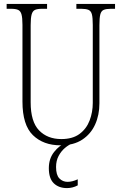

<svg xmlns="http://www.w3.org/2000/svg" viewBox="-20 -734 618 983"><path d="M290 10Q202 10 148.5 -42Q95 -94 95 -214V-607Q95 -643 90 -660.5Q85 -678 72.5 -683.5Q60 -689 36 -689H14V-714H221V-689H196Q172 -689 159.5 -683.5Q147 -678 142 -660Q137 -642 137 -605V-210Q137 -111 180 -66.5Q223 -22 294 -22Q352 -22 387.5 -48.5Q423 -75 439 -117.5Q455 -160 455 -207V-606Q455 -643 450.5 -660.5Q446 -678 433 -683.5Q420 -689 396 -689H371V-714H569V-689H548Q524 -689 511 -683.5Q498 -678 493.5 -660Q489 -642 489 -605V-205Q489 -145 467 -96.5Q445 -48 401 -19Q357 10 290 10ZM323 229Q281 229 255.5 204.5Q230 180 230 127Q230 78 257 44Q284 10 314 0H351Q332 7 312.5 23.5Q293 40 280 64.5Q267 89 267 121Q267 162 284 179.5Q301 197 326 197Q350 197 378 184V215Q352 229 323 229Z"/></svg>

Font: Noto Serif Lao Condensed ExtraLight
Style: Regular
Weight: 200
Width: 3
Designer: Monotype Design Team
Foundry: Monotype Imaging Inc.
Version: Version 2.003; ttfautohint (v1.8.4.7-5d5b)